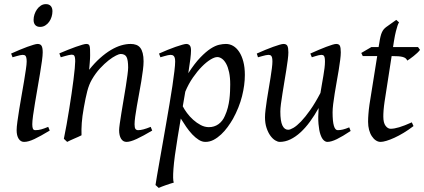

<svg xmlns="http://www.w3.org/2000/svg" viewBox="-20 -671 2065 935"><path d="M222.2 -35.2Q199.2 -21.5 180.9 -11.2Q162.6 -1 147.5 6.1Q132.3 13.2 120.1 16.6Q107.9 20 97.2 20Q80.6 20 70.8 4.6Q61 -10.7 61 -37.1Q61 -51.8 64.7 -78.9Q68.4 -106 73.7 -138.9Q79.1 -171.9 85.4 -207.8Q91.8 -243.7 97.2 -276.1Q102.5 -308.6 106.2 -333.7Q109.9 -358.9 109.9 -371.1Q109.9 -382.3 108.4 -388.9Q106.9 -395.5 104.5 -398.7Q102.1 -401.9 98.1 -402.8Q94.2 -403.8 89.8 -403.8Q85.9 -403.8 77.9 -402.1Q69.8 -400.4 61.5 -397.9Q52.2 -395.5 41 -392.1L34.2 -410.2Q54.7 -419.4 75 -428Q95.2 -436.5 112.8 -442.9Q130.4 -449.2 143.6 -453.1Q156.7 -457 163.1 -457Q176.8 -457 182.4 -447.8Q188 -438.5 188 -416Q188 -401.9 184.3 -374.3Q180.7 -346.7 174.8 -312.5Q168.9 -278.3 162.6 -241Q156.2 -203.6 150.4 -169.4Q144.5 -135.3 140.9 -107.7Q137.2 -80.1 137.2 -65.9Q137.2 -50.8 140.4 -43.9Q143.6 -37.1 151.9 -37.1Q167 -37.1 180.9 -41Q194.8 -44.9 214.8 -53.2ZM235.4 -616.2Q235.4 -602.5 231.2 -589.1Q227.1 -575.7 219.2 -564.7Q211.4 -553.7 200.2 -546.9Q189 -540 175.3 -540Q160.2 -540 151.9 -548.8Q143.6 -557.6 143.6 -574.2Q143.6 -587.4 147.9 -600.8Q152.3 -614.3 160.2 -625.5Q168 -636.7 179 -643.8Q189.9 -650.9 203.6 -650.9Q218.8 -650.9 227.1 -641.8Q235.4 -632.8 235.4 -616.2Z M721.2 -35.2Q676.8 -8.8 645.8 5.6Q614.7 20 596.2 20Q579.1 20 569.6 4.6Q560.1 -10.7 560.1 -37.1Q560.1 -45.9 563.2 -68.6Q566.4 -91.3 571.3 -121.6Q576.2 -151.9 582 -186Q587.9 -220.2 592.8 -251Q597.7 -281.7 600.8 -306.2Q604 -330.6 604 -341.8Q604 -378.9 596.2 -393.6Q588.4 -408.2 566.9 -408.2Q560.5 -408.2 544.7 -400.4Q528.8 -392.6 508.8 -377Q488.8 -361.3 467 -337.9Q445.3 -314.5 427.2 -283.2Q413.6 -259.8 405 -227.1Q396.5 -194.3 388.2 -147Q380.4 -103.5 378.2 -72.3Q376 -41 377 -12.2Q370.6 -8.8 361.1 -4.6Q351.6 -0.5 341.6 3.9Q331.5 8.3 322.3 12.5Q313 16.6 307.1 20L291 4.9Q297.9 -27.3 304.4 -64.9Q311 -102.5 317.1 -140.4Q323.2 -178.2 328.6 -215.1Q334 -252 337.9 -283Q341.8 -314 344 -337.4Q346.2 -360.8 346.2 -372.1Q346.2 -383.3 345 -389.9Q343.8 -396.5 341.6 -399.7Q339.4 -402.8 335.9 -403.8Q332.5 -404.8 328.1 -404.8Q323.7 -404.8 315.2 -402.8Q306.6 -400.9 297.9 -398.4Q287.6 -395.5 275.9 -392.1L269 -411.1Q289.6 -419.9 310.3 -428.2Q331.1 -436.5 349.1 -442.9Q367.2 -449.2 380.6 -453.1Q394 -457 399.9 -457Q406.7 -457 410.6 -454.8Q414.6 -452.6 416.3 -446.8Q418 -440.9 418.5 -430.2Q418.9 -419.4 418.9 -401.9Q418.9 -396.5 418.5 -387.2Q418 -377.9 417.2 -367.4Q416.5 -356.9 415.5 -346.9Q414.6 -336.9 414.1 -331.1Q440.4 -364.3 467.3 -388.2Q494.1 -412.1 520 -427.5Q545.9 -442.9 570.1 -450Q594.2 -457 616.2 -457Q631.3 -457 643.3 -452.6Q655.3 -448.2 663.1 -438.2Q670.9 -428.2 675 -411.9Q679.2 -395.5 679.2 -372.1Q679.2 -355 676 -329.6Q672.9 -304.2 668 -274.7Q663.1 -245.1 657.2 -213.9Q651.4 -182.6 646.5 -154.3Q641.6 -126 638.4 -102.8Q635.3 -79.6 635.3 -65.9Q635.3 -49.3 639.6 -43.2Q644 -37.1 652.8 -37.1Q664.1 -37.1 678.7 -41Q693.4 -44.9 713.9 -53.2Z M1038.1 -393.1Q1024.9 -393.1 1004.9 -380.9Q984.9 -368.7 962.9 -346.4Q940.9 -324.2 919.4 -293.2Q897.9 -262.2 882.3 -224.6L870.1 -153.3Q877.4 -138.7 890.6 -120.8Q903.8 -103 920.9 -87.6Q938 -72.3 957.5 -62Q977.1 -51.8 997.1 -51.8Q1023.4 -51.8 1043.7 -66.2Q1064 -80.6 1075.2 -106.9Q1084 -126 1089.4 -146.7Q1094.7 -167.5 1097.2 -187.7Q1099.6 -208 1100.3 -226.6Q1101.1 -245.1 1101.1 -259.8Q1101.1 -293.9 1095.7 -319.1Q1090.3 -344.2 1081.3 -360.6Q1072.3 -377 1061 -385Q1049.8 -393.1 1038.1 -393.1ZM910.2 -424.8Q910.2 -410.2 907 -383.8Q903.8 -357.4 897 -314.5Q928.2 -362.8 955.6 -391.1Q982.9 -419.4 1005.6 -434.1Q1028.3 -448.7 1046.9 -452.9Q1065.4 -457 1080.1 -457Q1099.1 -457 1115.7 -447.3Q1132.3 -437.5 1145 -418.2Q1157.7 -398.9 1165 -370.8Q1172.4 -342.8 1172.4 -306.2Q1172.4 -257.3 1158.7 -202.6Q1145 -147.9 1114.3 -91.8Q1103 -72.3 1088.6 -52.5Q1074.2 -32.7 1057.1 -16.6Q1040 -0.5 1020.8 9.8Q1001.5 20 980.5 20Q963.9 20 948 10Q932.1 0 916.7 -16.1Q901.4 -32.2 887.2 -52.7Q873 -73.2 860.4 -93.8L845.2 -2.9Q828.6 97.7 824.7 151.1Q820.8 204.6 826.2 218.3Q818.8 220.2 809.1 223.4Q799.3 226.6 788.8 230.2Q778.3 233.9 768.8 237.5Q759.3 241.2 752.9 244.1L737.3 230Q739.3 215.8 744.4 186Q749.5 156.2 756.6 116.2Q763.7 76.2 772 28.8Q780.3 -18.6 788.8 -67.4Q797.4 -116.2 805.4 -164.1Q813.5 -211.9 819.6 -252.7Q825.7 -293.5 829.3 -324.5Q833 -355.5 833 -371.1Q833 -382.3 831.1 -388.9Q829.1 -395.5 825.7 -398.7Q822.3 -401.9 818.4 -402.8Q814.5 -403.8 810.1 -403.8Q805.7 -403.8 797.6 -402.1Q789.6 -400.4 781.2 -397.9Q772 -395.5 761.2 -392.1L754.4 -410.2Q774.9 -419.4 795.9 -428Q816.9 -436.5 835.2 -442.9Q853.5 -449.2 867.4 -453.1Q881.3 -457 887.2 -457Q897 -457 903.6 -450.4Q910.2 -443.8 910.2 -424.8Z M1687.5 -33.2Q1647.9 -6.8 1620.4 6.6Q1592.8 20 1574.2 20Q1564.9 20 1555.9 11.5Q1546.9 2.9 1540.3 -16.6Q1533.7 -36.1 1531 -67.6Q1528.3 -99.1 1531.7 -145Q1511.7 -108.9 1489.5 -78.6Q1467.3 -48.3 1443.4 -26.4Q1419.4 -4.4 1394 7.8Q1368.7 20 1342.3 20Q1332.5 20 1320.1 12.5Q1307.6 4.9 1296.6 -10.3Q1285.6 -25.4 1278.1 -47.9Q1270.5 -70.3 1270.5 -100.1Q1270.5 -114.7 1273.2 -137.2Q1275.9 -159.7 1279.8 -185.5Q1283.7 -211.4 1288.6 -239.3Q1293.5 -267.1 1297.4 -292.5Q1301.3 -317.9 1304 -338.4Q1306.6 -358.9 1306.6 -371.1Q1306.6 -382.3 1305.2 -388.9Q1303.7 -395.5 1301 -398.7Q1298.3 -401.9 1294.7 -402.8Q1291 -403.8 1286.6 -403.8Q1282.2 -403.8 1273.9 -402.1Q1265.6 -400.4 1257.3 -397.9Q1247.6 -395.5 1236.3 -392.1L1230.5 -410.2Q1251 -419.4 1271.7 -428Q1292.5 -436.5 1310.1 -442.9Q1327.6 -449.2 1341.1 -453.1Q1354.5 -457 1360.4 -457Q1374.5 -457 1379.4 -447.8Q1384.3 -438.5 1384.3 -416Q1384.3 -401.9 1381.3 -378.9Q1378.4 -356 1374 -328.6Q1369.6 -301.3 1364.7 -272Q1359.9 -242.7 1355.5 -215.3Q1351.1 -188 1348.1 -165Q1345.2 -142.1 1345.2 -127.9Q1345.2 -81.1 1355.2 -60.1Q1365.2 -39.1 1383.3 -39.1Q1393.1 -39.1 1409.2 -48.6Q1425.3 -58.1 1445.8 -79.3Q1466.3 -100.6 1490.5 -134.8Q1514.6 -168.9 1540.5 -218.3Q1543.9 -239.3 1547.6 -260.5Q1551.3 -281.7 1554.7 -301.5Q1558.1 -321.3 1560.3 -339.1Q1562.5 -356.9 1562.5 -371.1Q1562.5 -382.3 1561.3 -388.9Q1560.1 -395.5 1557.6 -398.7Q1555.2 -401.9 1552 -402.8Q1548.8 -403.8 1544.4 -403.8Q1540 -403.8 1532.5 -402.1Q1524.9 -400.4 1517.1 -397.9Q1508.3 -395.5 1498.5 -392.1L1491.2 -410.2Q1511.7 -419.4 1531.7 -428Q1551.8 -436.5 1568.6 -442.9Q1585.4 -449.2 1598.1 -453.1Q1610.8 -457 1617.2 -457Q1630.9 -457 1635.3 -447.8Q1639.6 -438.5 1639.6 -416Q1639.6 -401.9 1636.7 -379.2Q1633.8 -356.4 1629.4 -329.3Q1625 -302.2 1619.6 -272.7Q1614.3 -243.2 1609.9 -215.6Q1605.5 -188 1602.5 -164.1Q1599.6 -140.1 1599.6 -124Q1599.6 -79.6 1606 -58.3Q1612.3 -37.1 1624.5 -37.1Q1637.2 -37.1 1650.1 -40.3Q1663.1 -43.5 1680.7 -50.8Z M1993.7 -57.1Q1969.7 -38.6 1945.8 -24.2Q1921.9 -9.8 1900.4 0Q1878.9 9.8 1861.6 14.9Q1844.2 20 1833.5 20Q1821.3 20 1810.3 12.7Q1799.3 5.4 1790.8 -7.6Q1782.2 -20.5 1777.3 -38.6Q1772.5 -56.6 1772.5 -78.1Q1772.5 -87.4 1772.9 -96.7Q1773.4 -106 1774.2 -116Q1774.9 -126 1776.1 -137.2Q1777.3 -148.4 1779.3 -162.1L1816.9 -397.9H1746.6L1739.3 -413.1L1788.6 -441.9H1823.7L1826.7 -459Q1829.6 -479 1832.8 -492.2Q1835.9 -505.4 1840.1 -514.2Q1844.2 -522.9 1849.1 -528.6Q1854 -534.2 1860.4 -539.1L1909.7 -574.2L1923.3 -562Q1919.9 -557.6 1916 -546.4Q1912.6 -536.6 1908 -518.6Q1903.3 -500.5 1898.4 -470.2L1894 -441.9H2015.6L2025.4 -428.2Q2020.5 -421.4 2012 -413.3Q2003.4 -405.3 1994.1 -397.9Q1984.9 -390.6 1976.3 -384.5Q1967.8 -378.4 1963.4 -376Q1960.4 -382.8 1955.3 -387Q1950.2 -391.1 1941.4 -393.6Q1932.6 -396 1919.7 -397Q1906.7 -397.9 1888.7 -397.9H1887.2L1852.5 -173.8Q1851.1 -164.6 1849.9 -154.1Q1848.6 -143.6 1847.9 -134Q1847.2 -124.5 1846.9 -116.2Q1846.7 -107.9 1846.7 -103Q1846.7 -72.8 1857.7 -58.3Q1868.7 -43.9 1882.3 -43.9Q1899.4 -43.9 1924.1 -51.3Q1948.7 -58.6 1985.4 -75.2Z"/></svg>

Font: Gentium Plus Viet
Style: Italic
Weight: 400
Italic angle: -8°
Designer: J. Victor Gaultney, Annie Olsen, Iska Routamaa, Becca Hirsbrunner
Foundry: SIL International
Version: Version 5.000